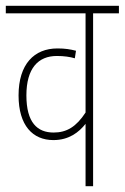

<svg xmlns="http://www.w3.org/2000/svg" viewBox="-20 -642 430 662"><path d="M390 -596V-622H0V-596H275V-254C243 -205 210 -185 165 -185C109 -185 71 -219 71 -313C71 -407 112 -449 176 -449C201 -449 221 -446 238 -441L242 -467C222 -472 205 -475 178 -475C98 -475 44 -421 44 -313C44 -209 93 -159 164 -159C218 -159 252 -186 275 -215V0H301V-596Z"/></svg>

Font: Noto Sans Devanagari UI ExtraCondensed Thin
Style: Regular
Weight: 100
Width: 2
Designer: Jelle Bosma - Monotype Design Team
Foundry: Monotype Imaging Inc.
Version: Version 2.004